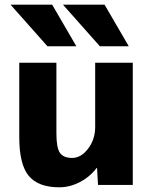

<svg xmlns="http://www.w3.org/2000/svg" viewBox="-20 -787 651 817"><path d="M220 -520V-220Q220 -158 235 -136.5Q250 -115 287 -115Q325 -115 355 -154.5Q385 -194 385 -247V-520H545V0H397L393 -72H391Q362 -34 319.5 -12Q277 10 232 10Q143 10 102.5 -38.5Q62 -87 62 -203V-520ZM202 -767 305 -590H182L25 -767ZM425 -767 528 -590H405L248 -767Z"/></svg>

Font: M PLUS 1p ExtraBold
Style: Regular
Weight: 800
Version: Version 1.062